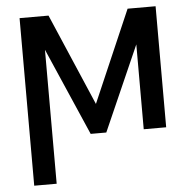

<svg xmlns="http://www.w3.org/2000/svg" viewBox="-52 -580 826 835"><g transform="rotate(-5 361.0 -162.0)"><path d="M362.2 -127.8 535.5 -528.4H657.7V0H559.7V-370.4L396.3 0H328.1L161.9 -381.7V203.1H63.9V-528.4H190.3Z"/></g></svg>

Font: DeltaSans
Style: Regular
Weight: 400
Designer: Rasmus Andersson
Foundry: rsms
Version: Version 3.012